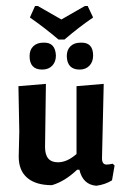

<svg xmlns="http://www.w3.org/2000/svg" viewBox="-20 -601 404 627"><path d="M190.7 -472H171Q127.1 -509.3 77.6 -543.9L94.4 -581.3H103.7L180.4 -537.4L257 -581.3H266.4L284.1 -543.9Q237.4 -512.1 190.7 -472ZM121.5 -461.7Q160.7 -463.6 162.6 -419.6Q162.6 -399.1 150.5 -386.4Q138.3 -373.8 117.8 -373.8Q76.6 -373.8 76.6 -417.8Q76.6 -438.3 88.8 -450Q100.9 -461.7 121.5 -461.7ZM243 -461.7Q284.1 -463.6 284.1 -419.6Q284.1 -399.1 272 -386.4Q259.8 -373.8 240.2 -373.8Q199.1 -373.8 198.1 -417.8Q198.1 -438.3 210.3 -450Q222.4 -461.7 243 -461.7ZM328 -63.6Q336.4 -63.6 347.7 -66.4L354.2 -60.7L345.8 -12.1Q323.4 1.9 294.4 5.6Q250.5 1.9 239.3 -46.7H231.8Q191.6 -8.4 149.5 3.7Q97.2 3.7 69.2 -20.1Q41.1 -43.9 41.1 -89.7L43 -172L40.2 -319.6L129.9 -327.1L127.1 -120.6Q127.1 -71 169.2 -71Q199.1 -71 229.9 -98.1V-319.6L318.7 -327.1L313.1 -84.1Q313.1 -63.6 328 -63.6Z"/></svg>

Font: Gurajada
Style: Regular
Weight: 400
Designer: Purushoth Kumar Guthula
Foundry: SiliconAndhra, USA.
Version: Version 1.0.3; ttfautohint (v1.2.42-39fb)